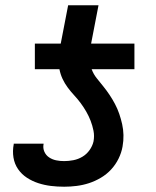

<svg xmlns="http://www.w3.org/2000/svg" viewBox="-20 -695 590 727"><path d="M223 12Q197 12 172.5 9Q148 6 125 -1.5Q102 -9 82 -22Q62 -35 48.5 -54.5Q35 -74 31 -98.5Q27 -123 32 -149V-151H145V-150Q142 -134 148 -120.5Q154 -107 166 -99Q178 -91 192.5 -88Q207 -85 223 -85Q240 -85 258 -88.5Q276 -92 292 -101.5Q308 -111 319 -126.5Q330 -142 334 -159Q338 -180 334 -200Q330 -220 323 -238Q316 -256 306.5 -272.5Q297 -289 285.5 -304.5Q274 -320 261 -334Q248 -348 236.5 -363.5Q225 -379 217 -396Q209 -413 205 -433H112V-530H210L238 -675H353L325 -530H489V-433H327Q334 -414 346.5 -398.5Q359 -383 371.5 -367.5Q384 -352 395 -335.5Q406 -319 415.5 -301Q425 -283 431.5 -264Q438 -245 442.5 -225Q447 -205 447.5 -183.5Q448 -162 444 -140Q440 -117 429 -94.5Q418 -72 401 -53.5Q384 -35 362 -22Q340 -9 317 -1.5Q294 6 270 9Q246 12 223 12Z"/></svg>

Font: Lode Term
Style: Bold Italic
Weight: 700
Italic angle: -11°
Monospace: yes
Designer: Belleve Invis
Foundry: Belleve Invis
Version: Version 29.2.0